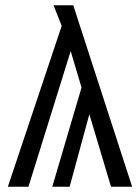

<svg xmlns="http://www.w3.org/2000/svg" viewBox="-20 -708 531 728"><path d="M481 0H400.9L318.8 -274.9L244.1 0H178.2L289.1 -376L248 -514.2L87.9 0H9.8L213.9 -609.9L183.1 -688H257.8Z"/></svg>

Font: Fira Sans Compressed Book
Style: Regular
Weight: 350
Width: 1
Designer: Carrois Corporate & Edenspiekermann AG
Foundry: Carrois Corporate GbR & Edenspiekermann AG
Version: Version 4.203;PS 004.203;hotconv 1.0.88;makeotf.lib2.5.64775